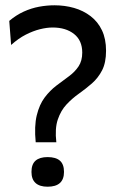

<svg xmlns="http://www.w3.org/2000/svg" viewBox="-20 -694 439 726"><path d="M115 -156Q109 -217 119 -258Q129 -299 149 -325.5Q169 -352 193.5 -370.5Q218 -389 240.5 -405.5Q263 -422 277 -443Q291 -464 291 -495Q291 -541 260 -565.5Q229 -590 179 -590Q157 -590 131 -583.5Q105 -577 77.5 -563Q50 -549 22 -524L15 -615Q41 -637 69.5 -650Q98 -663 127.5 -668.5Q157 -674 186 -674Q225 -674 260 -664Q295 -654 322.5 -633Q350 -612 365.5 -579.5Q381 -547 381 -502Q381 -457 366 -428Q351 -399 327.5 -378.5Q304 -358 278.5 -340Q253 -322 231.5 -299Q210 -276 198.5 -242Q187 -208 193 -156ZM160 12Q130 12 114.5 -2Q99 -16 99 -44Q99 -73 114.5 -86.5Q130 -100 160 -100Q191 -100 206.5 -86.5Q222 -73 222 -44Q222 12 160 12Z"/></svg>

Font: Bricolage Grotesque 96pt ExtraBold 96pt
Style: Regular
Weight: 400
Version: Version 1.001;gftools[0.9.33.dev8+g029e19f]